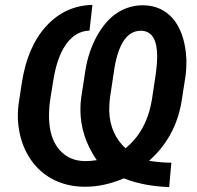

<svg xmlns="http://www.w3.org/2000/svg" viewBox="-20 -742 792 773"><path d="M669.9 -86.9C635.7 -87.4 606 -90.3 580.1 -94.7C651.4 -157.7 694.8 -237.3 710.9 -333L727.5 -439.5C729.5 -457 730.5 -474.6 730.5 -493.7C730.5 -496.1 730.5 -499 730.5 -501.5L728.5 -528.3C722.2 -587.4 704.6 -633.8 675.3 -668C645.5 -701.7 607.4 -719.2 560.1 -720.7C558.1 -720.7 556.6 -720.7 554.7 -720.7C518.6 -720.7 484.4 -710.9 453.1 -690.9C421.4 -670.9 394 -639.6 370.1 -596.7C346.2 -553.7 330.6 -505.4 322.8 -452.1L307.1 -350.1C304.7 -333.5 303.7 -317.4 303.7 -300.8C303.7 -229 325.7 -161.1 369.6 -97.2C353.5 -94.7 337.4 -93.3 321.3 -93.3C279.8 -94.2 247.1 -108.4 222.2 -135.7C197.3 -162.6 182.6 -199.2 178.7 -245.6C177.7 -256.8 177.2 -268.1 177.2 -279.3C177.2 -287.6 177.7 -298.8 178.7 -312.5C179.7 -326.7 185.5 -364.3 195.8 -425.3C216.3 -547.9 268.1 -617.2 340.3 -618.7L352.1 -722.2C279.3 -720.7 217.3 -692.4 166.5 -637.2C115.7 -582 83 -505.9 67.9 -408.7L55.2 -325.2C52.7 -309.1 51.8 -293 51.8 -276.9C51.8 -265.1 52.2 -252.9 53.7 -240.7C59.1 -191.9 73.2 -148.4 96.7 -110.4C143.6 -34.2 222.2 8.3 315.9 9.8C318.8 9.8 321.3 9.8 324.2 9.8C374.5 9.8 425.8 -1.5 478.5 -23.9C531.7 -2.9 592.8 8.8 661.1 11.2ZM419.9 -292C419.9 -295.9 419.9 -299.3 419.9 -303.2C419.9 -319.3 420.9 -335.9 423.3 -352.1L440.9 -468.8C458 -568.4 493.2 -618.2 546.9 -618.2C547.9 -618.2 549.3 -618.2 550.8 -618.2C592.3 -615.7 612.8 -581.1 612.8 -514.2C612.8 -498 611.3 -476.1 607.9 -449.2L591.3 -338.9C577.1 -255.4 541.5 -190.9 485.4 -145C444.8 -182.1 421.9 -233.4 419.9 -292Z"/></svg>

Font: Roboto Medium
Style: Italic
Weight: 500
Italic angle: -12°
Designer: Google
Version: Version 2.137; 2017